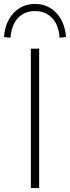

<svg xmlns="http://www.w3.org/2000/svg" viewBox="-60 -951 354 971"><path d="M96 0V-705H138V0ZM-7 -760 -40 -764Q-33 -842 10 -886.5Q53 -931 117 -931Q181 -931 224 -886.5Q267 -842 274 -764L241 -760Q237 -825 203.5 -860Q170 -895 117 -895Q64 -895 31 -860Q-2 -825 -7 -760Z"/></svg>

Font: Nunito Sans 12pt ExtraLight ExtraLight
Style: Regular
Weight: 250
Version: Version 3.101;gftools[0.9.27]